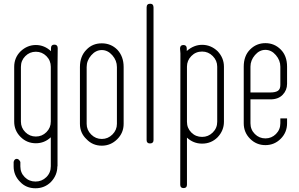

<svg xmlns="http://www.w3.org/2000/svg" viewBox="-20 -768 1603 1028"><path d="M288 -410H252V-446Q252 -467 253 -479Q253 -479 253 -510Q253 -529 271 -529Q289 -529 289 -510ZM287 123Q287 170 253 206Q219 240 170 240Q120 240 88 206Q53 171 53 123V99Q57 83 69 82.5Q81 82 89 99V123Q89 157 112.5 180.5Q136 204 170 204Q204 204 228 180.5Q252 157 252 122V-33Q218 -1 172 -1Q124 -1 90 -35Q56 -69 56 -117V-410Q56 -459 90 -493Q126 -527 172 -527Q218 -527 254 -493Q288 -459 288 -410V122ZM252 -410Q252 -444 228.5 -467.5Q205 -491 172 -491Q139 -491 115.5 -467.5Q92 -444 92 -410V-357V-356V-117Q92 -84 115.5 -60.5Q139 -37 172 -37Q205 -37 228.5 -60.5Q252 -84 252 -117Z M443 -23Q408 -56 408 -105V-409Q408 -467 443 -502Q475 -536 525 -536Q574 -536 608 -502Q642 -466 642 -409V-105Q642 -57 608 -23Q573 12 525 12Q476 12 443 -23ZM444 -355V-354V-105Q444 -72 468 -48Q492 -24 525 -24Q558 -24 582 -48Q606 -72 606 -105V-409Q606 -444 581.5 -472Q557 -500 525 -500Q493 -500 468.5 -472Q444 -444 444 -409Z M802 -628H765V-664Q765 -664 765 -697Q765 -697 765 -728Q765 -748 784 -748Q802 -748 802 -728ZM765 -654H802V-18Q802 0 783 0Q765 0 765 -18Z M1145 -494Q1179 -458 1179 -411V-116Q1179 -69 1145 -33Q1111 1 1062 1Q1015 1 980 -32L944 -508Q944 -527 962 -527Q980 -527 980 -508V-495Q1018 -528 1062 -528Q1109 -528 1145 -494ZM1143 -411Q1143 -444 1119 -468Q1095 -492 1062 -492Q1028 -492 1004.5 -468Q981 -444 981 -411V-116Q981 -82 1004.5 -58.5Q1028 -35 1062 -35Q1095 -35 1119 -58.5Q1143 -82 1143 -116ZM981 -172V221Q981 239 963 239Q945 239 945 221L946 -509Z M1321 -236V-108Q1321 -74 1344.5 -50.5Q1368 -27 1401 -27Q1434 -27 1457.5 -50.5Q1481 -74 1481 -108V-134H1517V-108Q1517 -59 1483 -25Q1449 9 1401 9Q1353 9 1319 -25Q1285 -59 1285 -108V-411Q1285 -469 1319 -503Q1353 -537 1401 -537Q1449 -537 1483 -503Q1517 -469 1517 -411V-319Q1517 -285 1493.5 -260.5Q1470 -236 1428 -236ZM1321 -273H1428Q1454 -273 1467.5 -281.5Q1481 -290 1481 -313V-411Q1481 -445 1457 -473Q1433 -501 1401 -501Q1369 -501 1345 -473Q1321 -445 1321 -411Z"/></svg>

Font: Aaram
Style: Regular
Weight: 400
Designer: Tharique Azeez
Foundry: Tharique Azeez
Version: Version 1.7